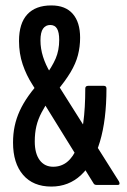

<svg xmlns="http://www.w3.org/2000/svg" viewBox="-20 -681 466 707"><path d="M336 0Q328 0 325 -5L99 -370Q77 -404 63.5 -444Q50 -484 50 -530Q50 -595 80.5 -628Q111 -661 169 -661Q221 -661 248 -630Q275 -599 275 -542Q275 -509 267 -478Q259 -447 239.5 -414.5Q220 -382 188 -344L143 -396Q172 -435 185 -465.5Q198 -496 198 -534Q198 -562 190 -575.5Q182 -589 165 -589Q148 -589 138.5 -575.5Q129 -562 129 -532Q129 -502 138.5 -472Q148 -442 165 -414L418 -13Q421 -7 420 -3.5Q419 0 413 0ZM169 6Q102 6 65 -37Q28 -80 28 -156Q28 -188 34 -216.5Q40 -245 52.5 -272.5Q65 -300 85.5 -329Q106 -358 135 -388L168 -325Q147 -293 133.5 -267.5Q120 -242 114 -216.5Q108 -191 108 -160Q108 -116 126 -91.5Q144 -67 176 -67Q235 -67 264.5 -139Q294 -211 294 -355Q294 -365 305 -365H362Q372 -365 372 -355Q372 -240 348 -159.5Q324 -79 278.5 -36.5Q233 6 169 6Z"/></svg>

Font: Sofia Sans Extra Condensed SemiBold
Style: Regular
Weight: 600
Designer: Botio Nikoltchev, Ani Petrova
Foundry: lettersoup
Version: Version 4.101